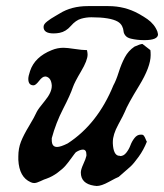

<svg xmlns="http://www.w3.org/2000/svg" viewBox="-20 -618 546 639"><path d="M158.2 -506.8Q125 -506.8 125 -528.3Q125 -533.2 127.9 -537.6Q130.9 -542 137.2 -546.9Q143.6 -551.8 149.4 -555.7Q155.3 -559.6 164.6 -564.9Q173.8 -570.3 178.7 -573.2Q217.8 -597.7 272.5 -597.7Q277.3 -597.7 288.6 -597.7Q299.8 -597.7 306.6 -597.7Q311.5 -597.7 317.9 -597.7Q324.2 -597.7 330.1 -597.7Q335.9 -597.7 340.8 -597.7Q395.5 -597.7 441.4 -572.3Q459 -562.5 470.7 -554.2Q482.4 -545.9 490.7 -535.6Q499 -525.4 503.9 -512.7L505.9 -503.9Q505.9 -484.4 460 -484.4Q436.5 -484.4 416 -489.3Q403.3 -492.2 397.5 -499.5Q391.6 -506.8 391.1 -514.6Q390.6 -522.5 386.2 -531.2Q381.8 -540 372.1 -545.9Q346.7 -560.5 284.2 -560.5Q266.6 -560.5 250 -555.7Q232.4 -550.8 215.8 -531.7Q199.2 -512.7 178.7 -508.8Q168.9 -506.8 158.2 -506.8ZM91.8 -334Q74.2 -334 74.2 -355.5Q74.2 -364.3 80.1 -381.8Q95.7 -428.7 152.3 -451.2Q170.9 -459 191.4 -459Q203.1 -459 228.5 -455.1Q253.9 -451.2 269.5 -451.2Q271.5 -441.4 271.5 -436.5Q271.5 -417 250 -380.9Q228.5 -344.7 222.7 -328.1Q213.9 -301.8 189.9 -255.4Q166 -209 152.3 -158.2V-151.4Q152.3 -128.9 169.9 -128.9Q181.6 -128.9 205.1 -140.6Q304.7 -205.1 357.4 -334Q366.2 -349.6 375 -377.4Q383.8 -405.3 395.5 -427.2Q407.2 -449.2 427.7 -462.9Q447.3 -471.7 454.1 -471.7L480.5 -451.2Q481.4 -445.3 481.4 -434.6Q481.4 -395.5 442.9 -332.5Q404.3 -269.5 395.5 -246.1Q391.6 -236.3 373.5 -203.1Q355.5 -169.9 355.5 -145.5V-140.6Q357.4 -102.5 375 -99.6Q376 -99.6 377.9 -99.6L379.9 -98.6Q391.6 -98.6 400.4 -109.9Q409.2 -121.1 414.1 -134.3Q418.9 -147.5 427.7 -158.7Q436.5 -169.9 448.2 -169.9H451.2Q456.1 -169.9 459 -166Q461.9 -162.1 464.4 -155.8Q466.8 -149.4 468.8 -146.5Q458 -119.1 441.4 -96.2Q424.8 -73.2 414.1 -63.5Q403.3 -53.7 375 -29.3Q367.2 -26.4 342.3 -12.7Q317.4 1 301.8 1Q300.8 1 297.9 0.5Q294.9 0 293 0Q249 -6.8 249 -43.9Q249 -53.7 257.3 -71.8Q265.6 -89.8 267.6 -99.6V-103.5Q267.6 -120.1 255.9 -120.1Q246.1 -120.1 232.4 -111.3Q229.5 -108.4 218.3 -92.8Q207 -77.1 198.2 -66.9Q189.5 -56.6 171.9 -43.5Q154.3 -30.3 134.8 -23.4Q127.9 -21.5 114.7 -15.1Q101.6 -8.8 93.8 -8.8Q87.9 -8.8 82 -11.7Q43.9 -28.3 41 -85.9V-97.7Q41 -124 49.8 -146.5Q58.6 -168.9 76.7 -198.7Q94.7 -228.5 102.5 -246.1Q107.4 -255.9 129.9 -283.2Q152.3 -310.5 152.3 -332V-334Q150.4 -359.4 132.8 -363.3H129.9Q121.1 -363.3 109.9 -348.6Q98.6 -334 91.8 -334Z"/></svg>

Font: Essays1743
Style: Italic
Weight: 500
Italic angle: -10°
Designer: Based on the typeface in a 1743 English translation of the essays of Montaigne.  PostScript/TrueType font designed by Jo
Version: Version 002.100